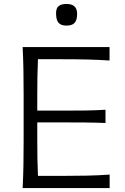

<svg xmlns="http://www.w3.org/2000/svg" viewBox="-20 -951 634 971"><path d="M94.5 0Q97.5 -60 98.5 -115.2Q99.5 -170.5 99.5 -236.5V-475Q99.5 -541 98.5 -597Q97.5 -653 94.5 -713H534V-645Q483 -648.5 424.5 -650Q366 -651.5 287 -651.5H172Q170 -606.5 169.2 -561.8Q168.5 -517 168.5 -465.5V-391.5H294.5Q364.5 -391.5 415.2 -392.2Q466 -393 513.5 -396V-329Q463 -331 412.5 -331.5Q362 -332 293.5 -332H168.5V-246.5Q168.5 -195.5 169.2 -151Q170 -106.5 172 -61.5H293Q360 -61.5 419.5 -62.8Q479 -64 534.5 -68V0ZM316 -821.5Q288.5 -821.5 276 -835.8Q263.5 -850 263.5 -884.5Q263.5 -909 276.2 -920Q289 -931 317 -931Q370 -931 370 -881Q370 -849 357.2 -835.2Q344.5 -821.5 316 -821.5Z"/></svg>

Font: Commissioner Flair Light
Style: Regular
Weight: 300
Designer: Kostas Bartsokas
Foundry: Kostas Bartsokas
Version: Version 1.000; ttfautohint (v1.8.3)